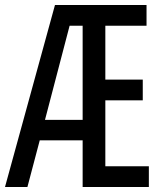

<svg xmlns="http://www.w3.org/2000/svg" viewBox="-20 -749 642 769"><path d="M200.2 -729H566.9V-646H401.9V-430.2H551.8V-347.2H401.9V-83H576.2V0H311V-187H139.2L89.8 0H0ZM311 -269V-646H258.8L160.2 -269Z"/></svg>

Font: Vazir Code Hack
Style: Code-Hack
Weight: 400
Foundry: DejaVu fonts team - Redesigned by Saber Rastikerdar
Version: Version 1.1.2